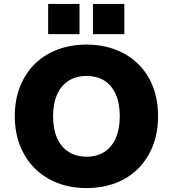

<svg xmlns="http://www.w3.org/2000/svg" viewBox="-20 -942 877 973"><path d="M418 11Q337 11 270.5 -15Q204 -41 156 -89Q108 -137 81.5 -204Q55 -271 55 -354Q55 -436 81.5 -503Q108 -570 156 -617.5Q204 -665 271 -690.5Q338 -716 418 -716Q499 -716 565.5 -690.5Q632 -665 680.5 -617.5Q729 -570 755 -503Q781 -436 781 -354Q781 -271 755 -204Q729 -137 681 -88.5Q633 -40 566 -14.5Q499 11 418 11ZM419 -148Q472 -148 509.5 -172.5Q547 -197 567 -243Q587 -289 587 -353Q587 -418 567 -463.5Q547 -509 509.5 -533Q472 -557 418 -557Q366 -557 328 -533Q290 -509 269.5 -463.5Q249 -418 249 -353Q249 -289 269 -243Q289 -197 327.5 -172.5Q366 -148 419 -148ZM451 -769V-922H610V-769ZM224 -769V-922H383V-769Z"/></svg>

Font: Nunito Sans 9pt Black
Style: Regular
Weight: 900
Version: Version 3.101;gftools[0.9.27]